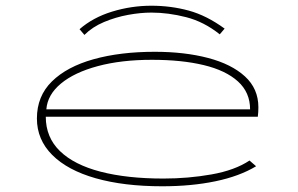

<svg xmlns="http://www.w3.org/2000/svg" viewBox="-20 -641 1040 671"><path d="M547 10Q413 10 314.5 -18Q216 -46 162.5 -99.5Q109 -153 109 -227Q109 -305 161.5 -356.5Q214 -408 307 -434Q400 -460 521 -460Q625 -460 707 -438.5Q789 -417 836 -374Q883 -331 883 -266Q883 -258 882.5 -249.5Q882 -241 881 -233H140Q140 -161 189.5 -113Q239 -65 331.5 -41Q424 -17 551 -17Q638 -17 719.5 -31.5Q801 -46 852 -80L875 -60Q817 -25 733 -7.5Q649 10 547 10ZM142 -259H854Q854 -318 811.5 -356.5Q769 -395 692 -413.5Q615 -432 511 -432Q404 -432 322 -410Q240 -388 193 -349Q146 -310 142 -259ZM275 -519 258 -539Q305 -580 372 -600.5Q439 -621 509 -621Q577 -621 639.5 -604Q702 -587 765 -541L748 -521Q693 -565 630.5 -581Q568 -597 509 -597Q471 -597 427.5 -589Q384 -581 343.5 -564Q303 -547 275 -519Z"/></svg>

Font: Inconsolata UltraExpanded ExtraLight
Style: Regular
Weight: 200
Width: 9
Monospace: yes
Designer: Raph Levien, Cyreal, Brenton Simpson
Foundry: Raph Levien, Cyreal, Google
Version: Version 3.001; ttfautohint (v1.8.2.53-6de2)